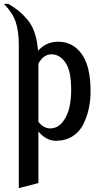

<svg xmlns="http://www.w3.org/2000/svg" viewBox="-51 -720 544 990"><path d="M-31 -700H-8Q24 -681 44 -665Q64 -649 88.5 -621Q113 -593 127 -552.5Q141 -512 145 -458Q187 -505 249 -505Q324 -505 370 -442Q416 -379 416 -248Q416 -203 407 -161Q398 -119 379 -80Q360 -41 323.5 -17.5Q287 6 237 6Q188 6 147 -42V224L46 250V-485Q46 -560 30 -607Q14 -654 -31 -700ZM147 -92Q174 -58 207 -58Q247 -58 272.5 -91.5Q298 -125 307 -167Q316 -209 316 -256Q316 -356 286 -398Q256 -440 215 -440Q173 -440 147 -392Z"/></svg>

Font: Lobster Two
Style: Regular
Weight: 400
Designer: Pablo Impallari
Foundry: Pablo Impallari. www.impallari.com
Version: Version 1.006